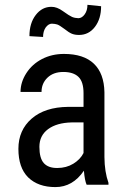

<svg xmlns="http://www.w3.org/2000/svg" viewBox="-20 -760 519 790"><path d="M215.8 -68.8Q252.9 -68.8 281.7 -86.4Q310.5 -104 323.7 -130.4V-256.3H274.9Q213.4 -254.9 177.7 -228.5Q142.1 -202.1 142.1 -155.8Q142.1 -109.4 160.2 -88.9Q178.7 -68.4 215.8 -68.8ZM95.7 -30.3Q55.7 -70.3 55.7 -147.5Q55.7 -224.6 110.4 -272Q165 -319.3 260.3 -320.3H323.7V-376.5Q323.7 -423.8 302.7 -443.8Q281.7 -463.9 240.7 -463.9Q199.7 -463.9 175.3 -440.4Q150.9 -417 150.9 -381.8H64.5Q64.5 -421.9 88.4 -459Q112.3 -496.1 152.8 -517.1Q193.4 -538.1 243.2 -538.1Q324.2 -538.1 366.2 -498Q408.2 -458 409.7 -380.4V-113.8Q410.2 -52.7 426.3 -7.8V0H336.4Q328.6 -17.1 325.2 -57.6Q279.3 9.8 208 9.8Q136.7 9.8 95.7 -30.3ZM305.2 -616.2Q288.1 -616.2 275.9 -621.1Q263.7 -626 244.1 -641.6Q224.6 -656.2 215.8 -659.2Q207 -662.1 193.4 -662.6Q179.7 -662.6 168 -647Q157.2 -631.3 157.2 -607.9L101.1 -611.3Q101.1 -664.6 127 -698.2Q152.8 -731.9 191.4 -731.9Q213.9 -732.4 239.3 -713.9Q265.1 -695.3 276.4 -690.4Q288.1 -685.5 302.7 -685.1Q317.4 -685.5 328.6 -701.2Q339.8 -716.8 339.8 -740.2L396 -734.4Q396 -682.6 370.6 -649.4Q345.2 -616.2 305.2 -616.2Z"/></svg>

Font: RobotoCondensed-Regular
Style: Regular
Weight: 400
Designer: Google
Version: Version 2.001201; 2014